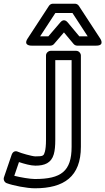

<svg xmlns="http://www.w3.org/2000/svg" viewBox="-35 -975 568 1035"><path d="M67.3 -101.3C95.6 -91.9 130.6 -82 156 -82C205.4 -82 241.5 -96.4 255 -143.6C260.8 -163.8 263 -189.1 263 -221V-651H351V-184C351 -51.4 294.3 -10 153 -10C127.3 -10 74.3 -19 42 -27.3ZM63.2 -156.4C43 -166.4 31.6 -151.6 28.3 -142.1L-13.7 -19.1C-17.8 -6.9 -11.5 7.6 1.1 12.4C35.3 25.3 109.1 40 153 40C310.1 40 401 -22.9 401 -184V-676C401 -686.7 391.1 -701 376 -701H238C227.3 -701 213 -691.1 213 -676V-221C213 -191.6 210.5 -169.9 207 -157.4C200.7 -135.4 198.6 -132 156 -132C138.3 -132 75.3 -150.3 63.2 -156.4ZM392.7 -779 329.2 -855C324.4 -860.8 308.4 -875.5 291 -855.3L225.5 -779H181.2L263.5 -905H355.5L437.8 -779ZM361.8 -738C366.3 -732.6 373.6 -729 381 -729H484C532.3 -729 504.9 -767.7 504.9 -767.7L389.9 -943.7C385.6 -950.3 377.5 -955 369 -955H250C242.1 -955 233.7 -950.8 229.1 -943.7L114.1 -767.7C87.6 -727.2 135 -729 135 -729H237C243.8 -729 251.2 -732.2 256 -737.7L309.7 -800.3Z"/></svg>

Font: Fog Sans
Style: Outline
Weight: 700
Foundry: Intel Corporation
Version: Version 1.00